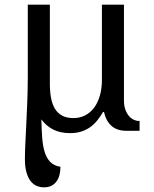

<svg xmlns="http://www.w3.org/2000/svg" viewBox="-20 -556 655 816"><path d="M277.8 9.8Q235.8 9.8 205.8 -5.6Q175.8 -21 155.8 -48.8Q156.7 -7.3 159.2 27.8Q161.6 63 169.7 89.4Q177.7 115.7 193.4 132.1Q209 148.4 236.8 152.8Q236.8 171.9 232.7 187.7Q228.5 203.6 220 215.3Q211.4 227.1 198.2 233.6Q185.1 240.2 167 240.2Q151.4 240.2 136.7 234.4Q122.1 228.5 110.8 214.6Q99.6 200.7 92.8 177.7Q85.9 154.8 85.9 121.1Q85.9 91.3 87.6 56.9Q89.4 22.5 91.3 -19.3Q93.3 -61 95.5 -111.8Q97.7 -162.6 98.1 -225.1V-536.1H191.9V-200.2Q191.9 -167.5 196.8 -140.6Q201.7 -113.8 213.1 -94.5Q224.6 -75.2 243.9 -64.7Q263.2 -54.2 292 -54.2Q319.8 -54.2 342.3 -65.9Q364.7 -77.6 380.4 -98.9Q396 -120.1 404.5 -149.9Q413.1 -179.7 413.1 -215.8V-536.1H506.8V-128.9Q506.8 -106.9 512.7 -90.6Q518.6 -74.2 527.6 -63.5Q536.6 -52.7 547.9 -47.4Q559.1 -42 569.8 -42H573.2V0H519Q478 0 454.6 -20.3Q431.2 -40.5 421.9 -80.1H418Q406.2 -60.1 392.8 -43.5Q379.4 -26.9 362.5 -15.1Q345.7 -3.4 325 3.2Q304.2 9.8 277.8 9.8Z"/></svg>

Font: Droid Serif
Style: Regular
Weight: 400
Designer: Monotype Design team
Foundry: Monotype Imaging Inc.
Version: Version 1.03